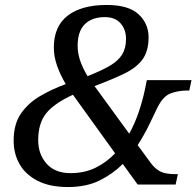

<svg xmlns="http://www.w3.org/2000/svg" viewBox="-20 -744 792 774"><path d="M254 10Q180 10 131 -15.5Q82 -41 58.5 -83Q35 -125 35 -177Q35 -243 64 -285.5Q93 -328 140.5 -356Q188 -384 245 -405Q222 -444 209.5 -480.5Q197 -517 197 -552Q197 -638 253 -681Q309 -724 410 -724Q498 -724 538.5 -686.5Q579 -649 579 -594Q579 -538 554.5 -504.5Q530 -471 481.5 -447.5Q433 -424 361 -397L501 -205Q524 -247 539.5 -293Q555 -339 564 -382L572 -421H752L743 -379H734Q700 -379 669 -368Q638 -357 615 -311Q599 -277 579.5 -237.5Q560 -198 535 -159L590 -84Q607 -62 627.5 -52Q648 -42 688 -42H697L688 0H535L475 -83Q435 -43 381.5 -16.5Q328 10 254 10ZM333 -437Q389 -459 423 -479Q457 -499 472.5 -524.5Q488 -550 488 -587Q488 -625 466 -650Q444 -675 403 -675Q351 -675 322 -646.5Q293 -618 293 -559Q293 -531 302.5 -501.5Q312 -472 333 -437ZM264 -46Q321 -46 365.5 -68Q410 -90 444 -126L274 -362Q198 -327 166 -287Q134 -247 134 -179Q134 -122 168 -84Q202 -46 264 -46Z"/></svg>

Font: NotoSerif-Italic
Style: Regular
Weight: 400
Italic angle: -12°
Designer: Monotype Design Team
Foundry: Monotype Imaging Inc.
Version: Version 2.007; ttfautohint (v1.8) -l 8 -r 50 -G 200 -x 14 -D